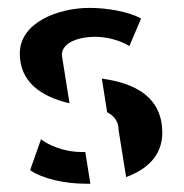

<svg xmlns="http://www.w3.org/2000/svg" viewBox="-20 -442 454 475"><path d="M273.5 -119.5 292 -4C342 -22 381.5 -56 381.5 -113.5C381.5 -197 321.5 -235.5 232 -247.5L245 -164.5C262 -155.5 273.5 -142 273.5 -119.5ZM29 -309.5C29 -241.5 78.5 -203.5 152 -186.5L133 -305.5C133 -339.5 180.5 -351 215.5 -351C255.5 -351 288.5 -335.5 300 -328L329 -396C301 -412.5 246.5 -422.5 201.5 -422.5C126 -422.5 29 -387.5 29 -309.5ZM54.5 -21C85 0 139.5 12.5 192 12.5H203.5L191 -66H182C135 -66 97 -85 81.5 -97.5Z"/></svg>

Font: Font.Observer
Style: Regular
Weight: 500
Italic angle: 9°
Version: Version 1.001;FEAKit 1.0